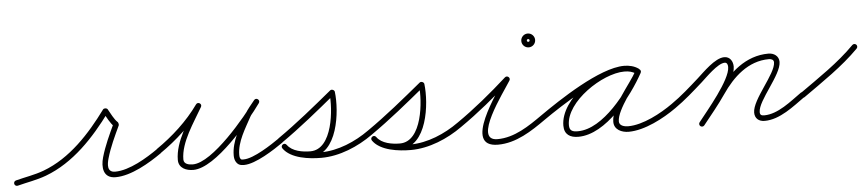

<svg xmlns="http://www.w3.org/2000/svg" viewBox="-40 -625 3748 829"><g transform="rotate(-5 1834.0 -210.5)"><path d="M10.1 18.6C10.1 18.6 10.1 18.6 10.1 18.6C51.6 7.7 93.7 1.5 134.4 -13.7C256.4 -59.2 349.3 -160.4 424.7 -262.9C426.8 -265.8 420.9 -267.5 414.9 -267.8C408.9 -268 402.9 -266.8 404.7 -263.8C417.4 -242.9 430 -215 448 -199C449.2 -198 448.8 -202.2 448 -206.3C447.1 -210.5 445.8 -214.5 445.1 -213.1C423.5 -166.7 401.6 -120.7 387.5 -71.3C375.7 -30.3 379.2 19 434 19C501.9 19 583.2 -29.6 636.9 -67.2C642.3 -71 643.6 -78.5 639.8 -83.9C636 -89.3 628.5 -90.6 623.1 -86.8C623.1 -86.8 623.1 -86.8 623.1 -86.8C573.9 -52.4 496.4 -5 434 -5C398 -5 403.4 -39.8 410.5 -64.7C424.3 -112.9 445.8 -157.7 466.9 -202.9C467.5 -204.4 467.4 -207.3 466.8 -210.2C466.2 -213.1 465.2 -215.9 464 -217C448.1 -231.1 436.5 -257.6 425.3 -276.2C423.4 -279.3 419.5 -280.9 415.5 -281.1C411.5 -281.3 407.4 -280 405.3 -277.1C332.9 -178.6 243.5 -79.9 126.1 -36.2C86.2 -21.3 44.7 -15.4 3.9 -4.6C-2.5 -2.9 -6.3 3.6 -4.6 10.1C-2.9 16.5 3.6 20.3 10.1 18.6Z M635.8 -67.1C635.8 -67.1 635.8 -67.1 635.8 -67.1C707.9 -116.7 775.9 -178.5 826.8 -250C831.2 -256.2 828 -262.8 822.8 -266.1C817.6 -269.4 810.3 -269.5 806.6 -262.9C767.7 -194.7 707.9 -111.7 707.9 -31.7C707.9 4 740.6 16.9 771.2 16.9C868.5 16.9 1024.7 -171.4 1077.8 -246C1082.3 -252.4 1079.9 -259 1075.2 -262.6C1070.5 -266.1 1063.5 -266.6 1058.6 -260.5C1043.9 -241.9 1027.3 -223.5 1015.6 -203C1015.6 -203 1015.5 -202.9 1015.5 -202.8C1015.5 -202.7 1015.4 -202.7 1015.4 -202.7C987.1 -149.7 950 -92 950 -30.3C950 -21.5 951.3 -12.5 955.3 -4.5C955.3 -4.5 955.4 -4.4 955.4 -4.4C955.5 -4.3 955.5 -4.2 955.5 -4.2C963.9 11 973.8 14.7 991.4 14.7C1041.5 14.7 1124.3 -39.5 1163.9 -67.2C1169.3 -71 1170.6 -78.5 1166.8 -83.9C1163 -89.3 1155.5 -90.6 1150.1 -86.8C1150.1 -86.8 1150.1 -86.8 1150.1 -86.8C1115.4 -62.6 1035.1 -9.3 991.4 -9.3C981.3 -9.3 980.3 -8.9 976.5 -15.8C976.5 -15.8 976.5 -15.7 976.6 -15.6C976.6 -15.5 976.7 -15.5 976.7 -15.5C974.4 -19.9 974 -25.4 974 -30.3C974 -87.3 1010.4 -142.3 1036.6 -191.3C1036.6 -191.3 1036.5 -191.3 1036.5 -191.2C1036.5 -191.1 1036.4 -191 1036.4 -191C1047.5 -210.5 1063.4 -228 1077.4 -245.5C1082.2 -251.6 1079.7 -258.4 1074.8 -262.1C1069.9 -265.7 1062.7 -266.3 1058.2 -260C1011.2 -193.7 856.7 -7.1 771.2 -7.1C754.8 -7.1 731.9 -10.9 731.9 -31.7C731.9 -106.4 791 -187.1 827.4 -251.1C831.2 -257.7 828.3 -264 823.4 -267.1C818.6 -270.2 811.6 -270.1 807.2 -264C757.9 -194.7 692 -134.9 622.2 -86.9C616.7 -83.1 615.4 -75.7 619.1 -70.2C622.9 -64.7 630.3 -63.4 635.8 -67.1Z M1162.8 -67.1C1162.8 -67.1 1162.8 -67.1 1162.8 -67.1C1246.3 -125.1 1326.2 -190.6 1404.6 -255.2C1407.8 -257.8 1402.7 -261.8 1396.9 -264.1C1391.1 -266.5 1384.6 -267.1 1385.1 -263C1393.8 -194.4 1378.6 -19.1 1281.8 -19.1C1248.1 -19.1 1202.7 -26.2 1181.8 -55.9C1177.2 -62.4 1170 -62.3 1165.1 -58.8C1160.2 -55.4 1157.6 -48.6 1162.2 -42.1C1194.7 4.2 1274.6 13.1 1326.5 13.1C1405.7 13.1 1487.1 -21.6 1551 -67.2C1556.4 -71.1 1557.6 -78.6 1553.8 -84C1549.9 -89.4 1542.4 -90.6 1537 -86.8C1537 -86.8 1537 -86.8 1537 -86.8C1477.3 -44.1 1400.7 -10.9 1326.5 -10.9C1283.8 -10.9 1208.9 -17.4 1181.8 -55.9C1177.2 -62.4 1170 -62.3 1165.1 -58.8C1160.2 -55.4 1157.6 -48.6 1162.2 -42.1C1188 -5.4 1239.6 4.9 1281.8 4.9C1397.9 4.9 1419.7 -180.9 1408.9 -266C1408.4 -270.1 1405.1 -273.3 1401.1 -274.9C1397.2 -276.5 1392.6 -276.4 1389.4 -273.7C1311.5 -209.6 1232.1 -144.4 1149.2 -86.9C1143.7 -83.1 1142.4 -75.6 1146.1 -70.2C1149.9 -64.7 1157.4 -63.4 1162.8 -67.1Z M1550.8 -67.1C1550.8 -67.1 1550.8 -67.1 1550.8 -67.1C1634.3 -125.1 1714.2 -190.6 1792.6 -255.2C1795.8 -257.8 1790.7 -261.8 1784.9 -264.1C1779.1 -266.5 1772.6 -267.1 1773.1 -263C1781.8 -194.4 1766.6 -19.1 1669.8 -19.1C1636.1 -19.1 1590.7 -26.2 1569.8 -55.9C1565.2 -62.4 1558 -62.3 1553.1 -58.8C1548.2 -55.4 1545.6 -48.6 1550.2 -42.1C1582.7 4.2 1662.6 13.1 1714.5 13.1C1793.7 13.1 1875.1 -21.6 1939 -67.2C1944.4 -71.1 1945.6 -78.6 1941.8 -84C1937.9 -89.4 1930.4 -90.6 1925 -86.8C1925 -86.8 1925 -86.8 1925 -86.8C1865.3 -44.1 1788.7 -10.9 1714.5 -10.9C1671.8 -10.9 1596.9 -17.4 1569.8 -55.9C1565.2 -62.4 1558 -62.3 1553.1 -58.8C1548.2 -55.4 1545.6 -48.6 1550.2 -42.1C1576 -5.4 1627.6 4.9 1669.8 4.9C1785.9 4.9 1807.7 -180.9 1796.9 -266C1796.4 -270.1 1793.1 -273.3 1789.1 -274.9C1785.2 -276.5 1780.6 -276.4 1777.4 -273.7C1699.5 -209.6 1620.1 -144.4 1537.2 -86.9C1531.7 -83.1 1530.4 -75.6 1534.1 -70.2C1537.9 -64.7 1545.4 -63.4 1550.8 -67.1Z M1922.1 -70.2C1925.9 -64.7 1933.4 -63.4 1938.8 -67.1C2016.3 -120.6 2092.1 -183.1 2162 -246.1C2167.1 -250.7 2164.4 -257.4 2159.4 -261.5C2154.5 -265.6 2147.4 -267.1 2143.8 -261.3C2107.3 -202 1937.9 23 2091 23C2170.6 23 2239.2 -23 2301.9 -67.2C2307.3 -71 2308.6 -78.5 2304.8 -83.9C2301 -89.3 2293.5 -90.6 2288.1 -86.8C2229.9 -45.9 2165 -1 2091 -1C1983.1 -1 2134.3 -200.1 2164.2 -248.7C2167.8 -254.6 2165.8 -260.7 2161.6 -264.1C2157.4 -267.6 2151.1 -268.5 2146 -263.9C2076.8 -201.6 2001.9 -139.8 1925.2 -86.9C1919.7 -83.1 1918.4 -75.6 1922.1 -70.2ZM2266 -414C2266 -410.6 2263.4 -408 2260 -408C2256.6 -408 2254 -410.6 2254 -414C2254 -417.4 2256.6 -420 2260 -420C2263.4 -420 2266 -417.4 2266 -414ZM2230 -414C2230 -397.5 2243.5 -384 2260 -384C2276.5 -384 2290 -397.5 2290 -414C2290 -430.5 2276.5 -444 2260 -444C2243.5 -444 2230 -430.5 2230 -414Z M2285.2 -70.1C2289 -64.7 2296.4 -63.4 2301.9 -67.2C2377.9 -120.2 2568.5 -244.8 2662.6 -244.8C2679.5 -244.8 2697.1 -241.2 2711 -231.2C2717.2 -226.8 2723.8 -229.9 2727.1 -235.1C2730.5 -240.3 2730.6 -247.6 2724 -251.4C2703.1 -263.5 2686.1 -268.1 2661.3 -268.1C2553.1 -268.1 2379.1 -150.4 2379.1 -34.2C2379.1 4.5 2404 19.3 2439.7 19.3C2560.8 19.3 2679.2 -136.7 2731.5 -232.2C2735.4 -239.3 2732 -245.6 2726.8 -248.5C2721.5 -251.4 2714.3 -250.8 2710.5 -243.8C2677.3 -183.3 2595.3 -98.5 2595.3 -31.6C2595.3 2.7 2628.4 16.7 2658 16.7C2727.7 16.7 2811.3 -27.9 2866.9 -67.2C2872.3 -71 2873.6 -78.5 2869.8 -83.9C2866 -89.3 2858.5 -90.6 2853.1 -86.8C2853.1 -86.8 2853.1 -86.8 2853.1 -86.8C2801.7 -50.5 2722.4 -7.3 2658 -7.3C2642.6 -7.3 2619.3 -12 2619.3 -31.6C2619.3 -83.4 2703 -180.2 2731.5 -232.2C2735.4 -239.2 2732 -245.6 2726.8 -248.5C2721.5 -251.4 2714.3 -250.8 2710.5 -243.8C2663.1 -157.2 2550.1 -4.7 2439.7 -4.7C2417.2 -4.7 2403.1 -9.2 2403.1 -34.2C2403.1 -136.6 2566.8 -244.1 2661.3 -244.1C2682 -244.1 2694.8 -240.6 2712 -230.6C2718.6 -226.8 2724.9 -229.6 2728.1 -234.5C2731.2 -239.4 2731.2 -246.3 2725 -250.8C2706.9 -263.7 2684.6 -268.8 2662.6 -268.8C2556.2 -268.8 2373 -146.1 2288.1 -86.8C2282.7 -83 2281.4 -75.6 2285.2 -70.1Z M2850.1 -70.2C2853.9 -64.7 2861.4 -63.4 2866.8 -67.1C2910.9 -97.7 2951 -133.6 2991 -169.2C3012.4 -188.2 3066.2 -244.3 3096.7 -244.3C3107.6 -244.3 3110.1 -233.3 3110.1 -224.4C3110.1 -168.9 3003.7 -45.2 2966.5 2.6C2962.5 7.9 2963.4 15.4 2968.6 19.5C2973.9 23.5 2981.4 22.6 2985.5 17.4C3027.2 -36.3 3134.1 -159.5 3134.1 -224.4C3134.1 -247 3121.7 -268.3 3096.7 -268.3C3056.5 -268.3 3003.1 -212.1 2975 -187.1C2935.7 -152.1 2896.5 -116.8 2853.2 -86.9C2847.7 -83.1 2846.4 -75.6 2850.1 -70.2ZM2985.4 17.5C2985.4 17.5 2985.4 17.5 2985.4 17.5C3018.6 -24.1 3052.8 -65.3 3082.9 -109.2C3131.1 -179.7 3197.7 -243 3288.2 -243C3298.3 -243 3309.1 -239.2 3309.1 -227.5C3309.1 -177.6 3204.7 -75.8 3204.7 -18.6C3204.7 7.1 3222 21 3247 21C3313.3 21 3375.1 -30.4 3426.9 -67.2C3432.3 -71 3433.6 -78.5 3429.8 -83.9C3426 -89.3 3418.5 -90.6 3413.1 -86.8C3365.9 -53.4 3306.9 -3 3247 -3C3235.2 -3 3228.7 -6.3 3228.7 -18.6C3228.7 -69.3 3333.1 -170.9 3333.1 -227.5C3333.1 -252.9 3311.8 -267 3288.2 -267C3189.3 -267 3116 -200.1 3063.1 -122.8C3033.4 -79.3 2999.4 -38.6 2966.6 2.5C2962.5 7.7 2963.3 15.3 2968.5 19.4C2973.7 23.5 2981.3 22.7 2985.4 17.5Z M3410.2 -68.7C3414.1 -63.3 3421.5 -62 3427 -65.9C3509.7 -124.7 3598.2 -183.1 3669.6 -255.6C3674.2 -260.3 3674.1 -267.9 3669.4 -272.6C3664.7 -277.2 3657.1 -277.1 3652.4 -272.4C3652.4 -272.4 3652.4 -272.4 3652.4 -272.4C3582.1 -200.9 3494.6 -143.4 3413 -85.4C3407.6 -81.6 3406.4 -74.1 3410.2 -68.7Z"/></g></svg>

Font: FRB American Cursive Guidelines Light
Style: Italic
Weight: 300
Italic angle: -25°
Version: Version 2.0;Modular Font Editor K font №1